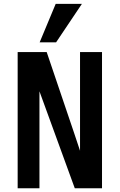

<svg xmlns="http://www.w3.org/2000/svg" viewBox="-20 -1002 640 1022"><path d="M74 -725H228.5L374 -295.5L406 -199.5V-725H523V0H378L190 -516V0H74ZM191 -776.5 276.5 -981.5H416L278.5 -776.5Z"/></svg>

Font: JuliaMono SemiBold
Style: Regular
Weight: 600
Monospace: yes
Designer: cormullion
Foundry: corm
Version: Version 0.055; ttfautohint (v1.8.4)